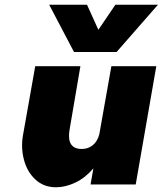

<svg xmlns="http://www.w3.org/2000/svg" viewBox="-20 -780 688 812"><path d="M473 -560H293L188 -760H348L396 -654L468 -760H648ZM274 -230Q261 -150 326 -150Q353 -150 372.5 -166Q392 -182 400 -212L451 -500H641L554 0H363L375 -68Q341 -28 299 -8Q257 12 217 12Q165 12 130 -20.5Q95 -53 81.5 -103.5Q68 -154 77 -207L129 -500H320Z"/></svg>

Font: Overused Grotesk Black
Style: Italic
Weight: 900
Italic angle: -10°
Version: Version 0.003